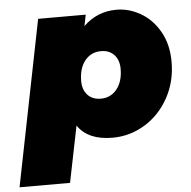

<svg xmlns="http://www.w3.org/2000/svg" viewBox="-97 -610 850 856"><g transform="rotate(-5 328.0 -181.5)"><path d="M680 -304Q680 -216 640.5 -144Q601 -72 534 -31Q467 10 389 10Q279 10 233 -58L182 194H-44L104 -547H317L307 -497Q369 -557 455 -557Q511 -557 563 -527Q615 -497 647.5 -439.5Q680 -382 680 -304ZM451 -293Q451 -332 429.5 -355.5Q408 -379 370 -379Q326 -379 298.5 -345Q271 -311 271 -254Q271 -215 292.5 -191.5Q314 -168 352 -168Q396 -168 423.5 -202Q451 -236 451 -293Z"/></g></svg>

Font: Montserrat Alternates Black
Style: Italic
Weight: 900
Italic angle: -11.3°
Designer: Julieta Ulanovsky
Foundry: Julieta Ulanovsky
Version: Version 7.200